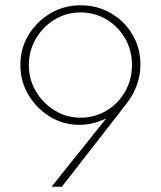

<svg xmlns="http://www.w3.org/2000/svg" viewBox="-20 -706 608 726"><path d="M175 0 399 -280 409 -275Q391 -262 370 -253Q349 -244 326.5 -239Q304 -234 280 -234Q219 -234 168.5 -265Q118 -296 87.5 -347.5Q57 -399 57 -460Q57 -523 88 -574Q119 -625 170.5 -655.5Q222 -686 285 -686Q348 -686 399.5 -656Q451 -626 481 -575Q511 -524 511 -461Q511 -381 456 -311L214 0ZM284 -261Q338 -261 382.5 -287.5Q427 -314 453 -359.5Q479 -405 479 -460Q479 -516 453 -561Q427 -606 382.5 -632.5Q338 -659 284 -659Q231 -659 186.5 -632Q142 -605 115.5 -559.5Q89 -514 89 -460Q89 -406 115.5 -361Q142 -316 186.5 -288.5Q231 -261 284 -261Z"/></svg>

Font: Outfit Thin
Style: Regular
Weight: 100
Designer: Rodrigo Fuenzalida
Foundry: fragTYPE
Version: Version 1.000